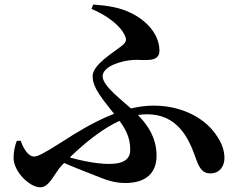

<svg xmlns="http://www.w3.org/2000/svg" viewBox="-20 -785 1040 834"><path d="M524 9.9C615 9.9 660 -34.1 660 -108.7C660 -174.3 633 -235.6 565.2 -299.2C510.4 -350.2 425.9 -410.6 425.9 -453.5C425.9 -498.4 510.2 -521.6 558.2 -524.6C604 -527.3 672.6 -510.5 672.6 -564.6C672.6 -633.8 619 -696 544.6 -730.6C498.8 -753.2 441.5 -761.4 384.7 -765.2L377.5 -746.5C443.9 -718.2 502.5 -675.4 522.8 -629.7C530.2 -613.6 529.6 -602.7 511.4 -587.8C471.4 -555.5 382.4 -504.4 382.4 -454.1C382.4 -398.9 432 -347.5 486.6 -276.6C523.9 -229.1 545.7 -190.4 545.7 -135.2C545.7 -98.2 524.4 -72.9 452.7 -72.9C394 -72.9 304.3 -91.9 246.9 -113.2L232.6 -88.6C288.7 -62.9 342.1 -42.9 386.1 -25.4C441.7 -3.1 474.7 9.9 524 9.9ZM154.9 28.6C195.5 28.6 216.5 -33 248.7 -67.2C355.6 -175.6 490.8 -288.7 618.1 -288.7C750.6 -288.7 799 -185.8 827.6 -105.4C844.1 -57.3 857.9 -31.8 893.5 -31.8C936.2 -31.8 954.9 -65.7 954.9 -97.3C954.9 -133.7 943.4 -165.8 913.6 -206.5C868.2 -268.7 775.2 -326.2 647.1 -326.2C512.3 -326.2 373.6 -249.5 250.7 -169.6C165.6 -115.8 144.2 -105.1 127 -105.1C106.7 -105.1 84.2 -131.7 69.9 -173.6L53 -173.3C44.4 -152.7 39 -124 39 -99.5C39 -38.8 108.8 28.6 154.9 28.6Z"/></svg>

Font: Source Han Serif CN VF
Style: Regular
Weight: 250
Designer: Ryoko NISHIZUKA 西塚涼子 (kana & ideographs); Frank Grießhammer (Latin, Greek & Cyrillic); Wenlong ZHANG 张文龙 (bopomofo); San
Foundry: Adobe
Version: Version 2.002;hotconv 1.1.0;makeotfexe 2.6.0